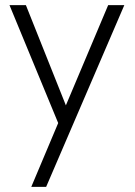

<svg xmlns="http://www.w3.org/2000/svg" viewBox="-20 -520 526 749"><path d="M102 209H160L465 -500H402L237 -109L81 -500H17L207 -40Z"/></svg>

Font: Advent Pro
Style: Regular
Weight: 400
Designer: VivaRado, Andreas Kalpakidis
Foundry: VivaRado, Andreas Kalpakidis
Version: Version 3.000